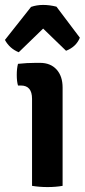

<svg xmlns="http://www.w3.org/2000/svg" viewBox="-46 -754 344 779"><path d="M208 -399V0Q180 5 147 5Q114 5 84 0V-353Q84 -407 39 -407H27Q22 -424 22 -450Q22 -476 27 -495Q63 -499 100 -499H116Q159 -499 183.5 -472Q208 -445 208 -399ZM222 -548 129 -638 30 -542Q-7 -557 -26 -592L80 -726Q103 -734 129 -734Q155 -734 183 -727L278 -601Q263 -564 222 -548Z"/></svg>

Font: Signika Negative
Style: Semibold
Weight: 600
Designer: Anna Giedrys
Foundry: Anna Giedrys
Version: Version 1.001